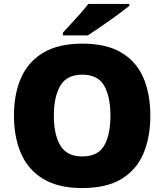

<svg xmlns="http://www.w3.org/2000/svg" viewBox="-20 -1040 837 977"><path d="M745 -451Q745 -341 709.5 -258Q674 -175 597.5 -129Q521 -83 398 -83Q278 -83 201 -129Q124 -175 87.5 -258Q51 -341 51 -452Q51 -563 88 -645.5Q125 -728 202 -773Q279 -818 399 -818Q521 -818 597.5 -772.5Q674 -727 709.5 -644.5Q745 -562 745 -451ZM254 -451Q254 -354 287.5 -299Q321 -244 398 -244Q478 -244 510 -299Q542 -354 542 -451Q542 -548 510 -604Q478 -660 399 -660Q320 -660 287 -604Q254 -548 254 -451ZM638 -1010Q620 -996 593 -975.5Q566 -955 535 -933.5Q504 -912 475.5 -892.5Q447 -873 427 -860H300V-874Q317 -893 341 -918.5Q365 -944 389 -971Q413 -998 429 -1020H638Z"/></svg>

Font: Noto Sans Kannada UI Black
Style: Regular
Weight: 900
Designer: Jelle Bosma - Monotype Design Team
Foundry: Monotype Imaging Inc.
Version: Version 2.005; ttfautohint (v1.8.4.7-5d5b)